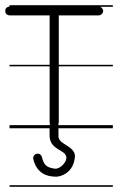

<svg xmlns="http://www.w3.org/2000/svg" viewBox="-39 -483 452 735"><path d="M-2.5 -463V-457H393V-463ZM-2.5 -235V-229H393V-235ZM-2.5 -4V8H393V-4ZM-2.5 226V232H393V226ZM168 -458H166H-1C-8 -458 -13 -455 -17 -450C-18 -447 -19 -444 -19 -441C-19 -438 -18 -435 -17 -432C-13 -427 -8 -424 -1 -424H151V-15C151 -6 159 0 168 0C178 0 186 -6 186 -15V-424H338C344 -424 350 -427 353 -432C355 -435 356 -438 356 -441C356 -444 355 -447 353 -450C350 -455 344 -458 338 -458H171ZM185 41.3C184.3 32.4 185 2.3 185 -6.7H151C151 2.3 150.2 32.4 151 41.3C155.4 90.4 208.3 90 214.5 115.8C219.6 137.6 189.3 165.3 171 162.7C140.7 158.3 129.2 150.6 121.5 118.4C119.4 109.3 110.2 103.6 101 105.8C91.9 108 86.3 117.2 88.5 126.3C104.4 193 159.2 193.1 177 193.3C191.2 193.5 244.6 180.4 248 113.3C244.7 74.7 186.9 70.1 185 41.3Z"/></svg>

Font: LetsTraceRuled
Style: Medium
Weight: 500
Version: Version 003.000